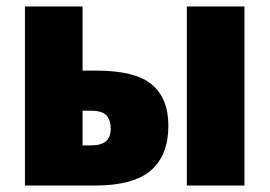

<svg xmlns="http://www.w3.org/2000/svg" viewBox="-20 -573 834 593"><path d="M735 0V-553H557V0ZM273 0Q393 0 446.5 -47Q500 -94 500 -184Q500 -270 448.5 -312.5Q397 -355 276 -355H235V-553H57V0ZM235 -231H261Q296 -231 309 -216.5Q322 -202 322 -175Q322 -124 263 -124H235Z"/></svg>

Font: Noto Sans UI SemiCondensed Black
Style: Regular
Weight: 900
Width: 4
Designer: Monotype Design Team
Foundry: Monotype Imaging Inc.
Version: 1.001